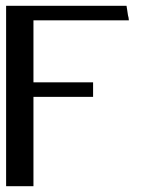

<svg xmlns="http://www.w3.org/2000/svg" viewBox="-20 -640 502 660"><path d="M415 -620 416 -613 417 -607 420 -587 422 -579 423 -570H414H406H95V-357H285H292H300V-349V-342V-322V-314V-307H292H285H95V-15V-8V0H88H80H16H8H1V-8V-15V-605V-612V-620H8H16H402H409Z"/></svg>

Font: Loyal Sans
Style: Boldv1
Weight: 700
Version: Version 001.000